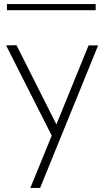

<svg xmlns="http://www.w3.org/2000/svg" viewBox="-20 -723 512 943"><path d="M129 200 234 -57 10 -500 61 -501 257 -112 415 -500H462L177 200ZM14 -673V-703H450V-673Z"/></svg>

Font: Panamera Light
Style: Regular
Weight: 300
Designer: Bastien Sozeau
Foundry: NBR — Bastien Sozeau
Version: Version 3.002; ttfautohint (v1.8.4.7-5d5b);gftools[0.9.33]